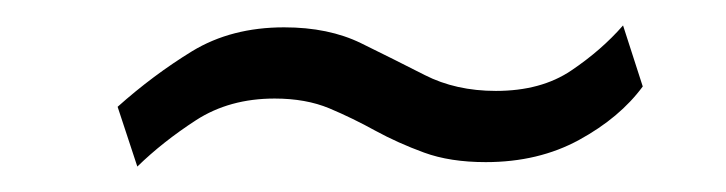

<svg xmlns="http://www.w3.org/2000/svg" viewBox="-20 -440 571 151"><path d="M88 -309 72.5 -356Q100.5 -381 131.2 -399.8Q162 -418.5 203.5 -418.5Q238.5 -418.5 264 -406Q289.5 -393.5 314 -381Q338.5 -368.5 370 -368.5Q405.5 -368.5 429.2 -384.5Q453 -400.5 470 -420L485.5 -372Q467.5 -347.5 435.5 -330Q403.5 -312.5 362 -312.5Q334 -312.5 313.5 -320Q293 -327.5 275.2 -337.2Q257.5 -347 239 -354.8Q220.5 -362.5 196 -362.5Q160.5 -362.5 134.2 -345.5Q108 -328.5 88 -309Z"/></svg>

Font: Public Sans Light
Style: Italic
Weight: 300
Italic angle: -8°
Designer: The Public Sans project authors (U.S. Web Design System). Libre Franklin designed by Pablo Impallari and Rodrigo Fuenzal
Version: Version 1.007; ttfautohint (v1.8.1) -l 8 -r 50 -G 200 -x 14 